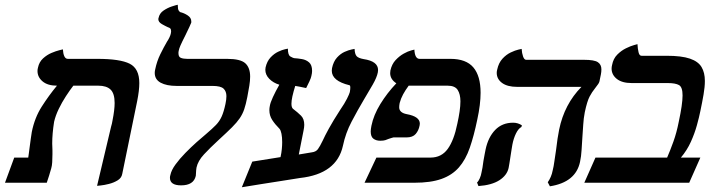

<svg xmlns="http://www.w3.org/2000/svg" viewBox="-20 -770 2990 809"><path d="M389 13 448 -236Q452 -249 454 -262Q463 -307 463 -336Q463 -376 446 -392.5Q429 -409 394 -409H289Q275 -391 258 -365Q241 -339 227.5 -311Q214 -283 208 -257Q204 -232 202 -209Q200 -186 200 -165Q200 -158 200.5 -151Q201 -144 201 -137V-120Q201 -102 200 -86.5Q199 -71 196 -61Q192 -47 187 -30.5Q182 -14 177 0H1L40 -106H99Q100 -114 101.5 -123.5Q103 -133 104 -143Q107 -166 110 -187.5Q113 -209 114 -214Q126 -274 156 -321Q186 -368 220 -409Q181 -409 159.5 -427Q138 -445 138 -471Q138 -475 138.5 -478Q139 -481 140 -485Q145 -509 161.5 -524Q178 -539 197 -547Q216 -555 230.5 -558.5Q245 -562 245 -562Q246 -544 251 -533Q256 -522 266 -522H390Q486 -522 526.5 -501.5Q567 -481 567 -420Q567 -389 558 -344L495 -37Q492 -20 475.5 -10Q459 0 439 5Q419 10 404 11.5Q389 13 389 13Z M733 -556Q732 -553 732 -550Q732 -547 732 -545Q732 -530 742.5 -526Q753 -522 769 -522H937Q993 -522 1013.5 -503.5Q1034 -485 1034 -447Q1034 -430 1030.5 -408.5Q1027 -387 1022 -361Q1016 -330 1009 -309.5Q1002 -289 990 -271.5Q978 -254 957.5 -233.5Q937 -213 902 -181Q865 -147 839.5 -119.5Q814 -92 808 -64Q807 -57 806.5 -52.5Q806 -48 806 -44Q806 -40 805.5 -35.5Q805 -31 805 -29Q796 11 743 11Q696 11 696 -21Q696 -24 696.5 -27Q697 -30 698 -33Q702 -53 719.5 -77Q737 -101 761 -125.5Q785 -150 808.5 -171Q832 -192 848 -205Q875 -228 890 -243.5Q905 -259 914 -279Q923 -299 930 -332Q932 -341 933 -349.5Q934 -358 934 -365Q934 -385 922 -396.5Q910 -408 875 -408H724Q682 -408 657 -421.5Q632 -435 632 -463Q632 -467 632.5 -470.5Q633 -474 634 -478Q641 -512 655.5 -541.5Q670 -571 684 -595Q689 -602 694 -612.5Q699 -623 700 -630Q701 -633 701 -638Q701 -647 697 -650.5Q693 -654 688 -655Q677 -660 662 -668.5Q647 -677 647 -690Q647 -691 647.5 -692Q648 -693 648 -694Q652 -714 669 -725.5Q686 -737 704.5 -743Q723 -749 729 -750Q729 -731 733 -725.5Q737 -720 739 -719Q756 -715 771 -705Q786 -695 786 -680V-675Q786 -674 778 -656.5Q770 -639 761 -621Q752 -603 749 -597Q745 -589 740 -577.5Q735 -566 733 -556Z M1293 -128Q1311 -130 1319.5 -141.5Q1328 -153 1340 -178Q1348 -196 1365.5 -228Q1383 -260 1414 -308Q1432 -334 1442 -354Q1452 -374 1454 -382Q1455 -388 1455.5 -392.5Q1456 -397 1456 -401Q1456 -411 1452 -411Q1378 -429 1378 -472Q1378 -479 1379 -483Q1385 -511 1400 -527.5Q1415 -544 1432 -551.5Q1449 -559 1461.5 -561.5Q1474 -564 1474 -564Q1475 -542 1482.5 -533.5Q1490 -525 1512 -521Q1573 -512 1573 -475Q1573 -473 1572.5 -470Q1572 -467 1572 -465Q1568 -444 1550.5 -413.5Q1533 -383 1512 -348Q1487 -306 1461.5 -257.5Q1436 -209 1425 -156Q1399 -37 1244 -20Q1208 -14 1165 -7.5Q1122 -1 1079 6Q1036 13 999 19L1043 -89L1162 -108Q1166 -126 1167.5 -142Q1169 -158 1169 -171Q1169 -192 1166 -206.5Q1163 -221 1158 -227Q1139 -246 1127 -264.5Q1115 -283 1115 -306Q1115 -311 1115.5 -315Q1116 -319 1117 -324Q1119 -337 1130 -361Q1141 -385 1157 -413Q1131 -421 1114.5 -438Q1098 -455 1098 -476Q1098 -482 1099 -486Q1105 -512 1120 -528Q1135 -544 1152 -552Q1169 -560 1181 -562.5Q1193 -565 1193 -565Q1193 -538 1203.5 -532Q1214 -526 1219 -525Q1235 -524 1252.5 -521Q1270 -518 1282.5 -507Q1295 -496 1295 -471Q1295 -462 1292 -450Q1291 -443 1283.5 -426.5Q1276 -410 1270 -399Q1253 -403 1241 -405Q1229 -407 1224 -408Q1217 -386 1212 -364Q1210 -355 1209 -347Q1208 -339 1208 -333Q1208 -318 1214 -312Q1235 -296 1248.5 -282.5Q1262 -269 1262 -244Q1262 -234 1259 -220L1239 -119Q1253 -121 1266 -123.5Q1279 -126 1293 -128Z M1702 -409Q1688 -390 1678.5 -372.5Q1669 -355 1664 -336Q1663 -331 1662.5 -326.5Q1662 -322 1662 -318Q1662 -295 1694 -289Q1749 -279 1749 -249Q1749 -247 1748.5 -245Q1748 -243 1748 -241Q1744 -220 1731.5 -205.5Q1719 -191 1693 -191H1638Q1636 -191 1630.5 -189Q1625 -187 1618 -185Q1611 -182 1603.5 -179.5Q1596 -177 1582 -177Q1565 -177 1553.5 -185.5Q1542 -194 1542 -216Q1542 -225 1545 -240Q1554 -285 1582.5 -331.5Q1611 -378 1650 -419Q1624 -436 1624 -462Q1624 -464 1624.5 -467Q1625 -470 1625 -473Q1631 -500 1647 -517Q1663 -534 1681 -544Q1699 -554 1712.5 -557.5Q1726 -561 1726 -561Q1728 -522 1748 -522H1878Q1944 -522 1974.5 -486Q2005 -450 2005 -379Q2005 -355 2001.5 -326.5Q1998 -298 1991 -266Q1977 -198 1959.5 -147.5Q1942 -97 1913.5 -64.5Q1885 -32 1840 -16Q1795 0 1726 0H1516L1566 -106H1794Q1840 -106 1866.5 -142.5Q1893 -179 1907 -249Q1913 -276 1916.5 -300Q1920 -324 1920 -343Q1920 -373 1908.5 -391Q1897 -409 1866 -409Z M2444 -297Q2439 -271 2437.5 -245Q2436 -219 2434 -193Q2432 -165 2430.5 -138Q2429 -111 2424 -88Q2406 -2 2297 15L2288 -2Q2295 -12 2300.5 -24.5Q2306 -37 2309 -53Q2313 -68 2316 -91Q2319 -114 2323 -138Q2329 -190 2336 -224Q2358 -331 2430 -404H2159Q2118 -404 2095.5 -420.5Q2073 -437 2073 -463Q2073 -467 2073.5 -470Q2074 -473 2075 -477Q2081 -505 2097 -522.5Q2113 -540 2132 -549Q2151 -558 2164.5 -561Q2178 -564 2178 -564Q2179 -546 2184 -532Q2189 -518 2197 -518H2441Q2484 -518 2499 -508Q2514 -498 2514 -478Q2514 -473 2513.5 -467.5Q2513 -462 2512 -457L2507 -433Q2506 -423 2499.5 -414.5Q2493 -406 2485 -395Q2475 -383 2464.5 -363.5Q2454 -344 2444 -297ZM2139 -161Q2138 -154 2135.5 -140Q2133 -126 2131 -111Q2129 -96 2126.5 -82Q2124 -68 2123 -62Q2116 -31 2084 -10.5Q2052 10 1996 14L1990 -1Q1996 -6 2001.5 -18.5Q2007 -31 2009 -44Q2011 -51 2013 -64Q2015 -77 2017 -92Q2019 -106 2022 -119.5Q2025 -133 2026 -140Q2037 -192 2066.5 -222.5Q2096 -253 2142 -253Q2162 -253 2179 -242L2177 -235Q2164 -228 2154 -207.5Q2144 -187 2139 -161Z M2789 -535Q2852 -535 2887 -523Q2922 -511 2936 -487.5Q2950 -464 2950 -429Q2950 -404 2944.5 -372Q2939 -340 2931 -302Q2926 -277 2916.5 -242.5Q2907 -208 2891 -172.5Q2875 -137 2849 -106H2931L2884 0H2442L2489 -106H2791Q2804 -136 2817.5 -173.5Q2831 -211 2840 -257Q2856 -331 2856 -368Q2856 -403 2841 -411.5Q2826 -420 2794 -420H2642Q2601 -420 2579 -437.5Q2557 -455 2557 -481Q2557 -485 2557.5 -488.5Q2558 -492 2559 -496Q2564 -523 2581 -540Q2598 -557 2617.5 -566.5Q2637 -576 2651.5 -580Q2666 -584 2666 -584Q2667 -565 2670.5 -550Q2674 -535 2683 -535Z"/></svg>

Font: Libertinus Serif SemiBold
Style: Italic
Weight: 600
Italic angle: -11.5°
Designer: Philipp H. Poll, Khaled Hosny
Foundry: Caleb Maclennan
Version: Version 7.051;RELEASE